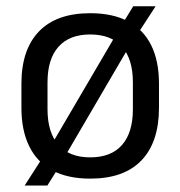

<svg xmlns="http://www.w3.org/2000/svg" viewBox="-20 -542 560 596"><path d="M260 12.5Q190 12.5 142.5 -13Q95 -38.5 70.8 -87.8Q46.5 -137 46.5 -207.5V-282Q46.5 -388 101 -444.5Q155.5 -501 260 -501Q330 -501 377.5 -475.8Q425 -450.5 449.2 -401.8Q473.5 -353 473.5 -282V-207.5Q473.5 -101 419.2 -44.2Q365 12.5 260 12.5ZM56.5 34 116.5 -59.5 134.5 -83.5 347 -446 358 -464.5 393.5 -522.5H463L406.5 -435.5L388.5 -410.5L177.5 -49.5L166 -28.5L127 34ZM260 -53.5Q325 -53.5 358.8 -92Q392.5 -130.5 392.5 -203V-286.5Q392.5 -358.5 358.8 -396.8Q325 -435 260 -435Q195.5 -435 161.5 -396.8Q127.5 -358.5 127.5 -286.5V-203Q127.5 -130.5 161.5 -92Q195.5 -53.5 260 -53.5Z"/></svg>

Font: Anek Gurmukhi
Style: Regular
Weight: 400
Designer: Sarang Kulkarni (Gurmukhi), Yesha Goshar (Latin)
Foundry: Ek Type
Version: Version 1.003